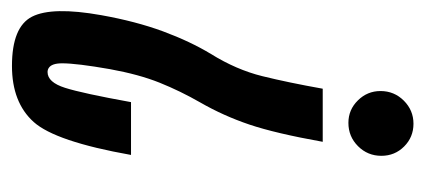

<svg xmlns="http://www.w3.org/2000/svg" viewBox="-220 -500 728 329"><g transform="rotate(-90 144.5 -336.0)"><path d="M65.5 -147.5Q80 -228.5 95 -273Q110 -317.5 133 -357.5Q152.5 -391.5 166.8 -427Q181 -462.5 190 -512Q200 -569 200 -594Q200 -612 192 -617Q189 -619 185 -619Q167.5 -619 158 -589Q148.5 -559 133.5 -476H43Q66 -605.5 99.5 -642.8Q133 -680 195.5 -680Q262.5 -680 280 -645.5Q297.5 -611 282.5 -527Q272 -468 254.8 -421.2Q237.5 -374.5 216 -339Q189 -295.5 178 -251Q167 -206.5 156.5 -147.5ZM96.5 8Q73.5 8 57.5 -8Q41.5 -24 41.5 -47Q41.5 -70.5 58 -87Q74.5 -103.5 98 -103.5Q120.5 -103.5 136.5 -87.2Q152.5 -71 152.5 -48.5Q152.5 -25 136 -8.5Q119.5 8 96.5 8Z"/></g></svg>

Font: Anybody UltraCondensed Medium
Style: Italic
Weight: 500
Width: 1
Italic angle: -10°
Designer: Tyler Finck
Foundry: Etcetera Type Company
Version: Version 1.010; ttfautohint (v1.8.3) -l 8 -r 50 -G 200 -x 14 